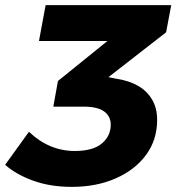

<svg xmlns="http://www.w3.org/2000/svg" viewBox="-35 -721 688 749"><path d="M245 8Q161 8 94.2 -16.2Q27.5 -40.5 -15 -78L78 -207Q156.5 -132 257 -132Q327 -132 362 -161Q397 -190 397 -235Q397 -267 371.5 -286Q346 -305 291 -305H173L191 -405L384 -561H117L143 -701H633L613 -595L388 -420L423 -413Q469 -406 503.8 -386Q538.5 -366 558.2 -332.8Q578 -299.5 578 -253Q578 -175.5 534.8 -116.8Q491.5 -58 416.2 -25Q341 8 245 8Z"/></svg>

Font: Argentum Novus
Style: Bold Italic
Weight: 700
Designer: Julieta Ulanovsky (font) & Cristiano Sobral (main changes)
Foundry: Julieta Ulanovsky (font) & Cristiano Sobral (main changes)
Version: Version 3.00;November 27, 2020;FontCreator 13.0.0.2655 64-bi